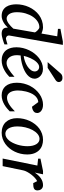

<svg xmlns="http://www.w3.org/2000/svg" viewBox="760 -1538 789 2350"><g transform="rotate(90 1155.0 -362.5)"><path d="M415 -85.9Q412.6 -71.8 416.5 -63Q420.4 -54.2 427 -49.1Q433.6 -43.9 440.7 -42Q447.8 -40 451.2 -40Q454.6 -40 465.1 -42.7Q475.6 -45.4 487.3 -48.8Q499 -52.2 509.3 -55.2L522.9 -59.1V-22Q517.1 -19.5 501.5 -13.9Q485.8 -8.3 466.8 -2.4Q447.8 3.4 427.5 7.8Q407.2 12.2 392.1 12.2Q369.1 12.2 354.5 6.6Q339.8 1 331.5 -9Q323.2 -19 320.1 -32.7Q316.9 -46.4 316.9 -63Q303.7 -48.8 287.8 -35.4Q272 -22 253.9 -11.5Q235.8 -1 215.8 5.6Q195.8 12.2 174.8 12.2Q132.8 12.2 105.2 -3.9Q77.6 -20 61.5 -45.9Q45.4 -71.8 38.8 -103.5Q32.2 -135.3 32.2 -167Q32.2 -206.5 40.8 -246.3Q49.3 -286.1 66.2 -322.5Q83 -358.9 107.4 -390.1Q131.8 -421.4 163.1 -444.6Q194.3 -467.8 232.7 -481Q271 -494.1 314.9 -494.1Q326.2 -494.1 336.9 -491.9Q347.7 -489.7 357.4 -486.8Q367.2 -483.9 375.5 -480.5Q383.8 -477.1 390.1 -475.1L423.8 -668L333 -676.8V-707L487.8 -736.8H528.8ZM376 -394Q376.5 -396 370.4 -405Q364.3 -414.1 354.7 -423.8Q345.2 -433.6 334 -441.4Q322.8 -449.2 313 -449.2Q276.4 -449.2 243.2 -428Q210 -406.7 184.6 -369.6Q159.2 -332.5 144 -282Q128.9 -231.4 128.9 -172.9Q128.9 -140.6 135.5 -117.2Q142.1 -93.8 153.1 -78.6Q164.1 -63.5 178.2 -56.2Q192.4 -48.8 207 -48.8Q220.7 -48.8 236.6 -55.7Q252.4 -62.5 268.6 -74Q284.7 -85.4 300.5 -100.3Q316.4 -115.2 330.1 -130.9Z M854 -394Q854 -403.8 850.1 -413.3Q846.2 -422.9 839.4 -430.2Q832.5 -437.5 822.3 -442.1Q812 -446.8 799.8 -446.8Q783.2 -446.8 768.1 -438Q752.9 -429.2 739 -414.6Q725.1 -399.9 713.1 -380.9Q701.2 -361.8 691.7 -340.8Q682.1 -319.8 674.8 -298.3Q667.5 -276.9 663.1 -257.8Q694.8 -260.7 728.8 -272.5Q762.7 -284.2 790.5 -302.5Q818.4 -320.8 836.2 -344.2Q854 -367.7 854 -394ZM942.9 -393.1Q942.9 -365.7 930.2 -342.8Q917.5 -319.8 895.8 -301.3Q874 -282.7 845.5 -268.3Q816.9 -253.9 785.4 -243.9Q753.9 -233.9 721.2 -227.8Q688.5 -221.7 658.7 -220.2Q657.2 -210.4 656 -196.8Q654.8 -183.1 654.8 -173.8Q654.8 -146.5 661.4 -123.5Q668 -100.6 680.4 -83.7Q692.9 -66.9 710.4 -57.4Q728 -47.9 750 -47.9Q783.7 -47.9 824.2 -72.3Q864.7 -96.7 919.9 -145V-82Q905.8 -68.4 885.3 -52Q864.7 -35.6 838.6 -21.2Q812.5 -6.8 781.7 2.7Q751 12.2 716.8 12.2Q701.7 12.2 683.8 9.3Q666 6.3 648.4 -1.2Q630.9 -8.8 614.5 -22Q598.1 -35.2 585.7 -55.4Q573.2 -75.7 565.7 -103.8Q558.1 -131.8 558.1 -169.9Q558.1 -209.5 567.6 -248.8Q577.1 -288.1 594.5 -324Q611.8 -359.9 636.2 -390.9Q660.6 -421.9 689.9 -444.6Q719.2 -467.3 752.7 -480.2Q786.1 -493.2 821.8 -493.2Q856.4 -493.2 879.6 -481.7Q902.8 -470.2 917 -454.1Q931.2 -438 937 -420.9Q942.9 -403.8 942.9 -393.1ZM983.9 -689Q983.9 -674.8 977.5 -665.3Q971.2 -655.8 960 -647.9L810.1 -550.8H739.7L876 -707Q880.9 -712.9 886.2 -717.3Q891.6 -721.7 898.2 -725.1Q904.8 -728.5 913.3 -730.2Q921.9 -731.9 933.1 -731.9Q946.3 -731.9 955.8 -728Q965.3 -724.1 971.4 -718Q977.5 -711.9 980.7 -704.1Q983.9 -696.3 983.9 -689Z M1362.8 -423.8Q1362.8 -414.1 1359.9 -403.8Q1356.9 -393.6 1348.4 -384.8Q1339.8 -376 1325 -368.9Q1310.1 -361.8 1286.1 -358.9L1229 -436Q1202.1 -434.6 1181.2 -421.1Q1160.2 -407.7 1144.3 -386.7Q1128.4 -365.7 1117.4 -339.1Q1106.4 -312.5 1099.6 -285.2Q1092.8 -257.8 1089.8 -231.9Q1086.9 -206.1 1086.9 -186Q1086.9 -161.6 1091.6 -137.9Q1096.2 -114.3 1106.7 -95.5Q1117.2 -76.7 1134 -64.9Q1150.9 -53.2 1175.8 -53.2Q1195.8 -53.2 1216.3 -60.3Q1236.8 -67.4 1257.6 -80.1Q1278.3 -92.8 1299.3 -110.4Q1320.3 -127.9 1341.8 -148.9V-85.9Q1326.2 -70.8 1306.2 -53.7Q1286.1 -36.6 1261.7 -22Q1237.3 -7.3 1208.3 2.4Q1179.2 12.2 1146 12.2Q1110.4 12.2 1081.8 -0.2Q1053.2 -12.7 1033.4 -36.4Q1013.7 -60.1 1002.9 -94.7Q992.2 -129.4 992.2 -173.8Q992.2 -218.8 1002.7 -259.8Q1013.2 -300.8 1031.7 -336.4Q1050.3 -372.1 1075.7 -401.1Q1101.1 -430.2 1130.9 -450.9Q1160.6 -471.7 1193.8 -482.9Q1227.1 -494.1 1260.7 -494.1Q1287.6 -494.1 1307.1 -487.3Q1326.7 -480.5 1338.9 -470.2Q1351.1 -460 1356.9 -447.5Q1362.8 -435.1 1362.8 -423.8Z M1769 -304.2Q1769 -339.8 1762.2 -367.2Q1755.4 -394.5 1743.7 -413.1Q1731.9 -431.6 1715.6 -441.4Q1699.2 -451.2 1680.2 -451.2Q1647.5 -451.2 1619.4 -427.5Q1591.3 -403.8 1570.8 -365.5Q1550.3 -327.1 1538.6 -279.1Q1526.9 -231 1526.9 -182.1Q1526.9 -145 1533.7 -117.2Q1540.5 -89.4 1552.7 -70.6Q1564.9 -51.8 1581.1 -42.5Q1597.2 -33.2 1616.2 -33.2Q1639.6 -33.2 1660.4 -45.2Q1681.2 -57.1 1698 -77.4Q1714.8 -97.7 1728 -124.5Q1741.2 -151.4 1750.5 -181.4Q1759.8 -211.4 1764.4 -243.2Q1769 -274.9 1769 -304.2ZM1870.1 -299.8Q1870.1 -259.3 1861.1 -220.5Q1852.1 -181.6 1835.2 -147Q1818.4 -112.3 1794.7 -83.3Q1771 -54.2 1741.5 -33Q1711.9 -11.7 1677.2 0.2Q1642.6 12.2 1604 12.2Q1563 12.2 1529.8 -1Q1496.6 -14.2 1473.6 -38.8Q1450.7 -63.5 1438.2 -98.4Q1425.8 -133.3 1425.8 -176.8Q1425.8 -217.3 1434.6 -256.6Q1443.4 -295.9 1459.7 -331.1Q1476.1 -366.2 1499.5 -396.2Q1522.9 -426.3 1552.5 -448Q1582 -469.7 1616.9 -481.9Q1651.9 -494.1 1690.9 -494.1Q1727.1 -494.1 1759.5 -482.9Q1792 -471.7 1816.7 -447.8Q1841.3 -423.8 1855.7 -387.2Q1870.1 -350.6 1870.1 -299.8Z M2310.1 -426.8Q2310.1 -409.2 2303.7 -398.7Q2297.4 -388.2 2285.6 -382.8Q2273.9 -377.4 2257.6 -375.7Q2241.2 -374 2220.7 -374L2196.8 -421.9Q2178.2 -414.1 2157 -394.8Q2135.7 -375.5 2116.7 -350.8Q2097.7 -326.2 2083.5 -300Q2069.3 -273.9 2064.9 -252L2012.7 0H1919.9L2005.9 -424.8L1921.9 -434.1V-462.9L2072.8 -494.1H2112.8L2091.8 -393.1Q2122.6 -440.4 2161.6 -467.3Q2200.7 -494.1 2246.1 -494.1Q2264.2 -494.1 2276.4 -487.5Q2288.6 -481 2296.1 -470.7Q2303.7 -460.4 2306.9 -448.7Q2310.1 -437 2310.1 -426.8Z"/></g></svg>

Font: Charis SIL
Style: Italic
Weight: 400
Italic angle: -11°
Foundry: SIL International
Version: Version 4.112